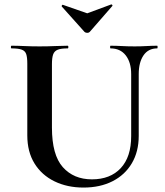

<svg xmlns="http://www.w3.org/2000/svg" viewBox="-20 -831 743 865"><path d="M571 -497Q571 -550 546.5 -581.5Q522 -613 478 -613Q476 -613 476 -619Q476 -625 478 -625Q503 -625 529.5 -623.5Q556 -622 587 -622Q614 -622 640 -623.5Q666 -625 688 -625Q690 -625 690 -619Q690 -613 688 -613Q648 -613 626.5 -581.5Q605 -550 605 -497V-219Q605 -148 574 -95.5Q543 -43 487 -14.5Q431 14 356 14Q283 14 225.5 -14Q168 -42 135.5 -94.5Q103 -147 103 -221V-544Q103 -573 98 -587.5Q93 -602 77.5 -607.5Q62 -613 32 -613Q29 -613 29 -619Q29 -625 32 -625Q58 -625 90 -623.5Q122 -622 158 -622Q196 -622 228 -623.5Q260 -625 285 -625Q288 -625 288 -619Q288 -613 285 -613Q255 -613 240 -607Q225 -601 219.5 -586Q214 -571 214 -542V-256Q214 -133 263 -78Q312 -23 394 -23Q477 -23 524 -73.5Q571 -124 571 -218ZM361 -687 258 -802Q257 -805 260 -808Q263 -811 264 -809L373 -771L481 -811Q483 -812 485.5 -809Q488 -806 486 -804L384 -687Q380 -683 373 -683Q366 -683 361 -687Z"/></svg>

Font: Cormorant Garamond Light
Style: Regular
Weight: 300
Designer: Christian Thalmann (Catharsis Fonts)
Foundry: Catharsis Fonts
Version: Version 4.001